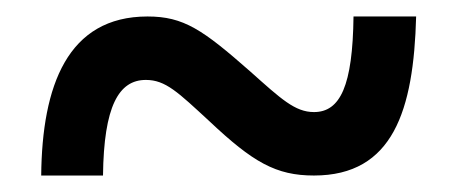

<svg xmlns="http://www.w3.org/2000/svg" viewBox="-20 -473 555 233"><path d="M30 -260H105C106 -344 124 -376 157 -376C181 -376 196 -361 234 -326C287 -276 315 -260 361 -260C457 -260 482 -339 485 -453H409C408 -369 393 -337 361 -337C338 -337 321 -353 284 -386C226 -437 203 -453 159 -453C62 -453 31 -369 30 -260Z"/></svg>

Font: Noto Serif Georgian SemiCondensed ExtraBold
Style: Regular
Weight: 800
Width: 4
Designer: Monotype Design Team, Akaki Razmadze
Foundry: Google LLC
Version: Version 2.003